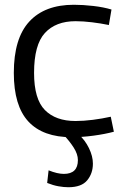

<svg xmlns="http://www.w3.org/2000/svg" viewBox="-20 -566 521 806"><path d="M38 -260Q38 -405 103 -475.5Q168 -546 290 -546Q328 -546 371.5 -541Q415 -536 448 -526L437 -461Q403 -468 366 -472.5Q329 -477 297 -477Q214 -477 168.5 -427.5Q123 -378 123 -260Q123 -150 168.5 -104Q214 -58 297 -58Q331 -58 370 -63Q409 -68 445 -76L458 -13Q421 -3 372.5 3.5Q324 10 281 10Q160 10 99 -56Q38 -122 38 -260ZM184 149Q221 164 248 164Q307 164 307 106Q307 81 289 53Q271 25 245 -2H310Q337 22 353.5 56Q370 90 370 121Q370 162 346 191Q322 220 267 220Q248 220 225.5 216Q203 212 178 202Z"/></svg>

Font: Georama
Style: Regular
Weight: 400
Designer: Jean-Baptiste Levee
Foundry: Production Type
Version: Version 1.000